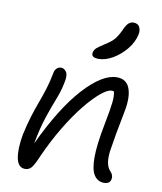

<svg xmlns="http://www.w3.org/2000/svg" viewBox="-86 -835 768 913"><g transform="rotate(10 298.0 -378.5)"><path d="M478 9Q448 9 430.5 -17Q413 -43 413 -103Q413 -163 433 -265Q448 -341 451.5 -375.5Q455 -410 449 -428Q445 -429 439 -429Q419 -429 386 -401.5Q353 -374 313.5 -325Q274 -276 234 -209.5Q194 -143 159 -65Q140 -20 128 -5.5Q116 9 97 9Q63 9 54.5 -36Q46 -81 59 -151Q70 -202 82 -240.5Q94 -279 106.5 -312.5Q119 -346 130.5 -382Q142 -418 151 -465Q153 -478 162 -486.5Q171 -495 184 -495Q197 -495 208 -480.5Q219 -466 211 -429Q203 -387 186 -344.5Q169 -302 151 -248Q133 -194 119 -118Q206 -303 294.5 -399.5Q383 -496 452 -496Q499 -496 514.5 -454.5Q530 -413 516 -342Q492 -221 481.5 -150Q471 -79 499 -50Q515 -34 511 -14Q506 9 478 9ZM351 -567Q313 -567 318 -592Q321 -606 332 -615.5Q343 -625 367 -640Q399 -660 412.5 -676.5Q426 -693 439 -721Q451 -748 461.5 -757Q472 -766 484 -766Q507 -766 514.5 -750Q522 -734 518 -715Q510 -676 482 -642Q454 -608 418.5 -587.5Q383 -567 351 -567Z"/></g></svg>

Font: Shantell Sans Normal
Style: Italic
Weight: 300
Italic angle: -11.31°
Designer: Stephen Nixon, Anya Danilova, Shantell Martin
Foundry: Arrow Type
Version: Version 1.008;[a672d596b]